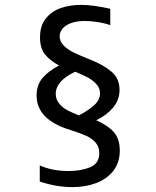

<svg xmlns="http://www.w3.org/2000/svg" viewBox="-20 -757 640 787"><path d="M143 -13V-79Q194 -56 260.5 -56Q311 -56 349 -71.2Q387 -86.5 387 -129.5Q387 -156 371.2 -173.2Q355.5 -190.5 333.8 -200.2Q312 -210 275 -222L245 -232Q130 -275 130 -365.5Q130 -408.5 154 -437Q178 -465.5 222 -488.5Q183 -510 163.5 -535.2Q144 -560.5 144 -603.5Q144 -651.5 167.8 -681.2Q191.5 -711 229.2 -724Q267 -737 312 -737Q361 -737 432 -721V-654Q409.5 -662 381 -666.5Q352.5 -671 328 -671Q294 -671 270.8 -662.2Q247.5 -653.5 236 -639.2Q224.5 -625 224.5 -608Q224.5 -587 240.8 -570.8Q257 -554.5 279.2 -543.2Q301.5 -532 335.5 -518.5L350.5 -512.5Q405 -490.5 437.5 -462.8Q470 -435 470 -388.5Q470 -347 442.8 -315.2Q415.5 -283.5 374.5 -264Q421.5 -243.5 446.2 -215.8Q471 -188 471 -140Q471 -90.5 444.5 -56.8Q418 -23 374 -6.5Q330 10 276.5 10Q244 10 209.2 4Q174.5 -2 143 -13ZM390 -375Q390 -396.5 373.8 -413.5Q357.5 -430.5 336.8 -441Q316 -451.5 288 -463Q208.5 -425 208.5 -372.5Q208.5 -349 223 -332Q237.5 -315 256.5 -305Q275.5 -295 303.5 -284Q339 -302.5 364.5 -324.5Q390 -346.5 390 -375Z"/></svg>

Font: JuliaMono Light
Style: Regular
Weight: 300
Monospace: yes
Designer: cormullion
Foundry: corm
Version: Version 0.054; ttfautohint (v1.8.4)